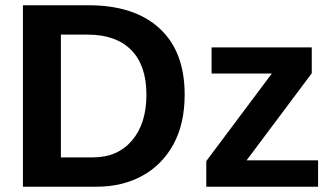

<svg xmlns="http://www.w3.org/2000/svg" viewBox="-20 -708 1262 728"><path d="M680.2 -349.1Q680.2 -238.8 637.5 -160.6Q594.7 -82.5 519.3 -41.3Q443.8 0 345.2 0H66.9V-688H315.9Q489.7 -688 585 -600.3Q680.2 -512.7 680.2 -349.1ZM535.2 -349.1Q535.2 -460 477.5 -518.3Q419.9 -576.7 313 -576.7H210.9V-111.3H333Q425.8 -111.3 480.5 -175.3Q535.2 -239.3 535.2 -349.1ZM1186 -100.1V0H762.2V-97.2L1010.7 -429.2H782.2V-528.3H1162.1V-430.2L915 -100.1Z"/></svg>

Font: Arimo
Style: Bold
Weight: 700
Designer: Steve Matteson
Foundry: Monotype Imaging Inc.
Version: Version 1.33